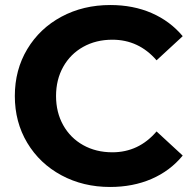

<svg xmlns="http://www.w3.org/2000/svg" viewBox="-20 -732 773 764"><path d="M39 -350Q39 -454 88.5 -536.5Q138 -619 224.5 -665.5Q311 -712 419 -712Q510 -712 583.5 -680Q657 -648 707 -588L603 -492Q532 -574 427 -574Q362 -574 311 -545.5Q260 -517 231.5 -466Q203 -415 203 -350Q203 -285 231.5 -234Q260 -183 311 -154.5Q362 -126 427 -126Q532 -126 603 -209L707 -113Q657 -52 583 -20Q509 12 418 12Q311 12 224.5 -34.5Q138 -81 88.5 -163.5Q39 -246 39 -350Z"/></svg>

Font: Idrija
Style: Bold
Weight: 700
Designer: Julieta Ulanovsky
Foundry: Julieta Ulanovsky
Version: Version 7.200